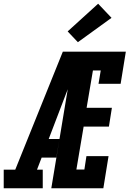

<svg xmlns="http://www.w3.org/2000/svg" viewBox="-62 -1013 697 1033"><path d="M-42 0V-100H20L276 -735H379Q356 -674 333 -612.5Q310 -551 286 -490L200 -265H258L241 -165H162L137 -100H168V0ZM214 0 336 -735H615L587 -562H468L480 -634H438L404 -433H540L524 -332H388L349 -101H392L403 -173H522L494 0ZM357 -786 302 -844 466 -993 538 -917Z"/></svg>

Font: Iosevka Slab Extended Oblique
Style: Bold
Weight: 700
Width: 7
Italic angle: -9°
Monospace: yes
Designer: Belleve Invis
Foundry: Belleve Invis
Version: Version 11.1.1; ttfautohint (v1.8.3)